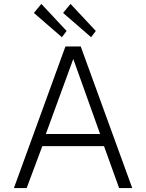

<svg xmlns="http://www.w3.org/2000/svg" viewBox="-20 -960 745 980"><path d="M191 -940 153 -894 296 -770 320 -802ZM340 -940 302 -894 445 -770 469 -802ZM51 0H116L196 -214H511L588 0H655L392 -723H314ZM214 -276 354 -659 491 -276Z"/></svg>

Font: United Sans ExtraLight
Style: Regular
Weight: 200
Designer: Pablo Impallari, Rodrigo Fuenzalida (Modified by Dan O. Williams)
Version: Version 1.000;PS 001.000;hotconv 1.0.88;makeotf.lib2.5.64775